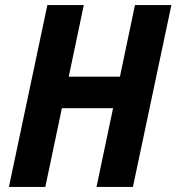

<svg xmlns="http://www.w3.org/2000/svg" viewBox="-20 -734 693 754"><path d="M15 0 166 -714H309L250 -433H451L510 -714H653L502 0H359L424 -309H223L158 0Z"/></svg>

Font: Noto Sans SemiCondensed
Style: Bold Italic
Weight: 700
Width: 4
Italic angle: -12°
Designer: Monotype Design Team
Foundry: Monotype Imaging Inc.
Version: Version 2.013; ttfautohint (v1.8.4.7-5d5b)